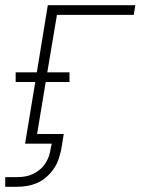

<svg xmlns="http://www.w3.org/2000/svg" viewBox="-48 -550 568 735"><path d="M-28 165V128H18Q33 128 48 125.5Q63 123 77 116.5Q91 110 103.5 100Q116 90 125 76.5Q134 63 139 48.5Q144 34 146 19L150 0H48L87 -236H12V-273H93L135 -530H470L464 -493H170L133 -273H218V-236H127L94 -37H196L187 19Q183 39 176.5 58.5Q170 78 158.5 95Q147 112 131 126.5Q115 141 96 149.5Q77 158 57.5 161.5Q38 165 18 165Z"/></svg>

Font: Iosevka Curly XLtObl
Style: Regular
Weight: 200
Italic angle: -9°
Monospace: yes
Designer: Belleve Invis
Foundry: Belleve Invis
Version: Version 11.1.0; ttfautohint (v1.8.3)